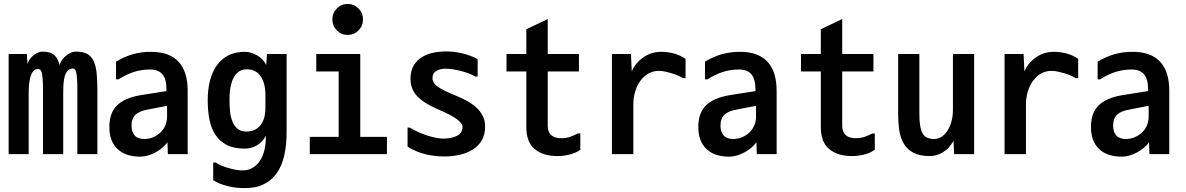

<svg xmlns="http://www.w3.org/2000/svg" viewBox="-20 -801 6040 978"><path d="M196 -538Q238 -538 257 -520Q276 -502 283 -470Q287 -482 295 -494Q303 -506 314 -515.5Q325 -525 339 -531.5Q353 -538 368 -538Q402 -538 423 -527Q444 -516 456 -492Q468 -468 472 -430.5Q476 -393 476 -341V-16H374V-344Q374 -377 372.5 -398Q371 -419 368.5 -431Q366 -443 361.5 -447.5Q357 -452 351 -452Q335 -452 325.5 -442Q316 -432 310.5 -414.5Q305 -397 303.5 -374Q302 -351 302 -324V-16H199V-344Q199 -376 197.5 -396.5Q196 -417 193 -429Q190 -441 185.5 -445.5Q181 -450 175 -450Q160 -450 150.5 -439.5Q141 -429 135.5 -411Q130 -393 128 -370Q126 -347 126 -322V-16H24V-526H117L120 -475Q125 -491 134 -502.5Q143 -514 154 -522Q165 -530 176 -534Q187 -538 196 -538Z M831 -262 733 -243Q691 -236 670.5 -217Q650 -198 650 -161Q650 -129 666 -111Q682 -93 715 -93Q739 -93 760 -102Q781 -111 797 -126Q813 -141 822 -162Q831 -183 831 -207ZM571 -397V-487Q615 -513 657 -525Q699 -537 750 -537Q842 -537 889 -487Q936 -437 936 -338V-16H835L833 -76Q822 -61 806.5 -48Q791 -35 772.5 -25Q754 -15 734 -9Q714 -3 695 -3Q619 -3 578 -42.5Q537 -82 537 -154Q537 -225 575.5 -263.5Q614 -302 695 -316L828 -337V-345Q828 -399 807 -423Q786 -447 744 -447Q702 -447 663.5 -435Q625 -423 584 -397Z M1332 -319Q1332 -376 1308 -412Q1284 -448 1236 -448Q1218 -448 1202.5 -440Q1187 -432 1175 -414Q1163 -396 1156 -366Q1149 -336 1149 -292Q1149 -265 1151.5 -236.5Q1154 -208 1163 -184.5Q1172 -161 1189 -146Q1206 -131 1235 -131Q1264 -131 1283 -142.5Q1302 -154 1313 -172Q1324 -190 1328 -210.5Q1332 -231 1332 -249ZM1215 67Q1245 67 1267.5 53.5Q1290 40 1305 16.5Q1320 -7 1327.5 -39Q1335 -71 1334 -109Q1317 -77 1288.5 -60.5Q1260 -44 1227 -44Q1171 -44 1134.5 -63Q1098 -82 1076.5 -115.5Q1055 -149 1046.5 -194Q1038 -239 1038 -291Q1038 -343 1049 -388Q1060 -433 1083 -466Q1106 -499 1141.5 -518Q1177 -537 1227 -537Q1259 -537 1290.5 -518.5Q1322 -500 1336 -470L1340 -526H1440V-129Q1440 -63 1428 -9.5Q1416 44 1389.5 81.5Q1363 119 1320.5 139Q1278 159 1217 157Q1180 157 1138 146.5Q1096 136 1066 117V27H1079Q1088 34 1104.5 41Q1121 48 1140.5 54Q1160 60 1180 63.5Q1200 67 1215 67Z M1815 -526V-104H1951V-16H1558V-104H1705V-437H1591V-526ZM1673 -702Q1673 -735 1696 -758Q1719 -781 1751 -781Q1783 -781 1806 -758Q1829 -735 1829 -702Q1829 -669 1806 -646Q1783 -623 1751 -623Q1719 -623 1696 -646Q1673 -669 1673 -702Z M2068 -151Q2089 -138 2112.5 -127.5Q2136 -117 2158.5 -110Q2181 -103 2201.5 -99Q2222 -95 2237 -95Q2279 -95 2307.5 -109Q2336 -123 2336 -155Q2336 -172 2307 -194Q2278 -216 2209 -245Q2141 -274 2106 -310Q2071 -346 2071 -400Q2071 -467 2119 -503Q2167 -539 2254 -539Q2293 -539 2334 -529.5Q2375 -520 2413 -500V-411H2401Q2388 -419 2368.5 -426.5Q2349 -434 2328 -439.5Q2307 -445 2286.5 -448Q2266 -451 2251 -451Q2220 -451 2201.5 -439Q2183 -427 2183 -404Q2183 -390 2190 -379Q2197 -368 2211.5 -358Q2226 -348 2249 -337Q2272 -326 2304 -313Q2331 -302 2357 -288Q2383 -274 2404 -255.5Q2425 -237 2438 -212.5Q2451 -188 2451 -156Q2451 -115 2434 -86Q2417 -57 2388 -39Q2359 -21 2321.5 -12.5Q2284 -4 2242 -4Q2196 -4 2148.5 -15Q2101 -26 2056 -54V-151Z M2936 -121V-38Q2912 -21 2880.5 -13.5Q2849 -6 2820 -6Q2747 -6 2704 -41.5Q2661 -77 2661 -153V-437H2560V-526H2661V-652L2770 -704V-526H2929V-437H2770V-161Q2770 -97 2840 -97Q2865 -97 2885.5 -104.5Q2906 -112 2923 -121Z M3194 -526 3198 -437Q3216 -480 3256.5 -508.5Q3297 -537 3347 -537Q3380 -537 3411.5 -529Q3443 -521 3472 -501V-403H3459Q3448 -410 3433 -416.5Q3418 -423 3401 -428Q3384 -433 3367.5 -436.5Q3351 -440 3337 -440Q3306 -440 3282 -426Q3258 -412 3241 -388Q3224 -364 3215 -333Q3206 -302 3206 -269V-16H3097V-526Z M3831 -262 3733 -243Q3691 -236 3670.5 -217Q3650 -198 3650 -161Q3650 -129 3666 -111Q3682 -93 3715 -93Q3739 -93 3760 -102Q3781 -111 3797 -126Q3813 -141 3822 -162Q3831 -183 3831 -207ZM3571 -397V-487Q3615 -513 3657 -525Q3699 -537 3750 -537Q3842 -537 3889 -487Q3936 -437 3936 -338V-16H3835L3833 -76Q3822 -61 3806.5 -48Q3791 -35 3772.5 -25Q3754 -15 3734 -9Q3714 -3 3695 -3Q3619 -3 3578 -42.5Q3537 -82 3537 -154Q3537 -225 3575.5 -263.5Q3614 -302 3695 -316L3828 -337V-345Q3828 -399 3807 -423Q3786 -447 3744 -447Q3702 -447 3663.5 -435Q3625 -423 3584 -397Z M4436 -121V-38Q4412 -21 4380.5 -13.5Q4349 -6 4320 -6Q4247 -6 4204 -41.5Q4161 -77 4161 -153V-437H4060V-526H4161V-652L4270 -704V-526H4429V-437H4270V-161Q4270 -97 4340 -97Q4365 -97 4385.5 -104.5Q4406 -112 4423 -121Z M4555 -526H4663V-221Q4663 -150 4679.5 -121.5Q4696 -93 4737 -93Q4758 -93 4775.5 -104Q4793 -115 4806 -135Q4819 -155 4826.5 -182.5Q4834 -210 4834 -243V-526H4942V-16H4840L4837 -84Q4815 -44 4782.5 -25Q4750 -6 4717 -6Q4666 -6 4634.5 -22Q4603 -38 4585 -67Q4567 -96 4561 -135.5Q4555 -175 4555 -223Z M5194 -526 5198 -437Q5216 -480 5256.5 -508.5Q5297 -537 5347 -537Q5380 -537 5411.5 -529Q5443 -521 5472 -501V-403H5459Q5448 -410 5433 -416.5Q5418 -423 5401 -428Q5384 -433 5367.5 -436.5Q5351 -440 5337 -440Q5306 -440 5282 -426Q5258 -412 5241 -388Q5224 -364 5215 -333Q5206 -302 5206 -269V-16H5097V-526Z M5831 -262 5733 -243Q5691 -236 5670.5 -217Q5650 -198 5650 -161Q5650 -129 5666 -111Q5682 -93 5715 -93Q5739 -93 5760 -102Q5781 -111 5797 -126Q5813 -141 5822 -162Q5831 -183 5831 -207ZM5571 -397V-487Q5615 -513 5657 -525Q5699 -537 5750 -537Q5842 -537 5889 -487Q5936 -437 5936 -338V-16H5835L5833 -76Q5822 -61 5806.5 -48Q5791 -35 5772.5 -25Q5754 -15 5734 -9Q5714 -3 5695 -3Q5619 -3 5578 -42.5Q5537 -82 5537 -154Q5537 -225 5575.5 -263.5Q5614 -302 5695 -316L5828 -337V-345Q5828 -399 5807 -423Q5786 -447 5744 -447Q5702 -447 5663.5 -435Q5625 -423 5584 -397Z"/></svg>

Font: D2Coding ligature
Style: Bold
Weight: 700
Monospace: yes
Designer: Yong-Rak Park; Jeong-Hwan Yoon; Sang-Min Lee;
Foundry: NHN Corporation
Version: Version 1.3.2; Build 20180524